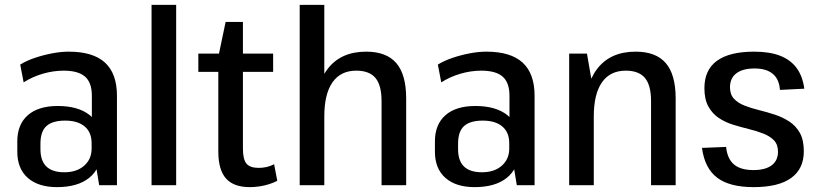

<svg xmlns="http://www.w3.org/2000/svg" viewBox="-20 -760 3359 788"><path d="M357 -183V-367Q357 -421 329 -445.5Q301 -470 241 -470Q199 -470 156 -457.5Q113 -445 77 -422L63 -495Q89 -511 123 -522.5Q157 -534 193.5 -541Q230 -548 262 -548Q362 -548 411 -503Q460 -458 460 -367V0H387ZM214 8Q137 8 94 -30Q51 -68 51 -137V-180Q51 -249 94 -287Q137 -325 217 -325Q300 -325 347 -288.5Q394 -252 394 -183V-138Q394 -69 346.5 -30.5Q299 8 214 8ZM244 -53Q295 -53 325.5 -80Q356 -107 356 -150V-172Q356 -217 327.5 -241Q299 -265 247 -265Q196 -265 171 -243Q146 -221 146 -170V-148Q146 -100 170.5 -76.5Q195 -53 244 -53Z M703 -740V0H602V-740Z M1005 8Q939 8 907.5 -27.5Q876 -63 876 -138V-527L906 -670H977V-150Q977 -106 991.5 -88.5Q1006 -71 1042 -71Q1058 -71 1074 -74.5Q1090 -78 1105 -86L1118 -18Q1103 -10 1084 -4Q1065 2 1045 5Q1025 8 1005 8ZM794 -540H1101V-465H794Z M1546 -345Q1546 -410 1521 -440Q1496 -470 1442 -470Q1378 -470 1344.5 -422Q1311 -374 1311 -282L1270 -211L1271 -272Q1271 -407 1325 -477.5Q1379 -548 1483 -548Q1566 -548 1606.5 -501Q1647 -454 1647 -356V0H1546ZM1210 -740H1311V-368V0H1210Z M2071 -183V-367Q2071 -421 2043 -445.5Q2015 -470 1955 -470Q1913 -470 1870 -457.5Q1827 -445 1791 -422L1777 -495Q1803 -511 1837 -522.5Q1871 -534 1907.5 -541Q1944 -548 1976 -548Q2076 -548 2125 -503Q2174 -458 2174 -367V0H2101ZM1928 8Q1851 8 1808 -30Q1765 -68 1765 -137V-180Q1765 -249 1808 -287Q1851 -325 1931 -325Q2014 -325 2061 -288.5Q2108 -252 2108 -183V-138Q2108 -69 2060.5 -30.5Q2013 8 1928 8ZM1958 -53Q2009 -53 2039.5 -80Q2070 -107 2070 -150V-172Q2070 -217 2041.5 -241Q2013 -265 1961 -265Q1910 -265 1885 -243Q1860 -221 1860 -170V-148Q1860 -100 1884.5 -76.5Q1909 -53 1958 -53Z M2652 -345Q2652 -410 2627 -440Q2602 -470 2548 -470Q2484 -470 2450.5 -422Q2417 -374 2417 -282L2377 -211V-272Q2377 -407 2431 -477.5Q2485 -548 2589 -548Q2672 -548 2712.5 -501Q2753 -454 2753 -356V0H2652ZM2316 -540H2389L2417 -378V0H2316Z M3073 8Q2974 8 2923 -31Q2872 -70 2861 -153L2960 -157Q2965 -108 2992.5 -85Q3020 -62 3072 -62Q3121 -62 3147 -81.5Q3173 -101 3173 -137Q3173 -167 3156.5 -184Q3140 -201 3113.5 -211.5Q3087 -222 3054.5 -230Q3022 -238 2989.5 -248Q2957 -258 2930.5 -275.5Q2904 -293 2887.5 -322.5Q2871 -352 2871 -398Q2871 -473 2922.5 -510.5Q2974 -548 3075 -548Q3138 -548 3181 -531.5Q3224 -515 3249 -481.5Q3274 -448 3281 -396L3181 -391Q3178 -435 3151.5 -457Q3125 -479 3077 -479Q3028 -479 3002 -459Q2976 -439 2976 -402Q2976 -372 2992.5 -354.5Q3009 -337 3036 -326.5Q3063 -316 3095.5 -308Q3128 -300 3160 -289.5Q3192 -279 3219 -261.5Q3246 -244 3262.5 -215Q3279 -186 3279 -139Q3279 -67 3227 -29.5Q3175 8 3073 8Z"/></svg>

Font: Pathway Extreme SemiCondensed Medium
Style: Regular
Weight: 500
Width: 4
Version: Version 1.001;gftools[0.9.26]